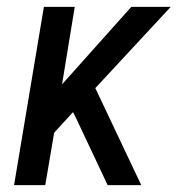

<svg xmlns="http://www.w3.org/2000/svg" viewBox="-20 -540 540 560"><path d="M21 0 108 -520H198L161 -294L363 -520H478L258 -283L392 0H294L203 -193L193 -213L138 -153L112 0Z"/></svg>

Font: Iosevka SS04 Medium Oblique
Style: Regular
Weight: 500
Italic angle: -9°
Monospace: yes
Designer: Belleve Invis
Foundry: Belleve Invis
Version: Version 19.0.0; ttfautohint (v1.8.4)